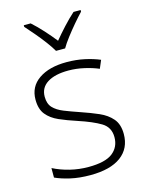

<svg xmlns="http://www.w3.org/2000/svg" viewBox="-117 -835 698 917"><g transform="rotate(-15 232.5 -377.0)"><path d="M419 -139Q419 -68 366.5 -29Q314 10 215 10Q160 10 116.5 0Q73 -10 43 -24V-71Q80 -52 124.5 -41Q169 -30 216 -30Q299 -30 335.5 -58.5Q372 -87 372 -136Q372 -185 332 -209Q292 -233 222 -256Q173 -272 135.5 -288.5Q98 -305 76 -332Q54 -359 54 -406Q54 -470 105.5 -505.5Q157 -541 243 -541Q290 -541 331.5 -532Q373 -523 406 -509L389 -469Q359 -482 319.5 -491Q280 -500 241 -500Q175 -500 137.5 -476.5Q100 -453 100 -408Q100 -373 118.5 -353.5Q137 -334 169.5 -321Q202 -308 246 -293Q293 -277 332 -260Q371 -243 395 -215Q419 -187 419 -139ZM209 -606Q197 -627 176.5 -654.5Q156 -682 133 -709Q110 -736 92 -756V-764H126Q153 -740 181 -709Q209 -678 231 -650Q254 -678 282.5 -709Q311 -740 338 -764H373V-756Q354 -736 331 -709Q308 -682 287 -654.5Q266 -627 254 -606Z"/></g></svg>

Font: Noto Sans Thaana ExtraLight
Style: Regular
Weight: 200
Designer: David Williams
Foundry: Google Inc.
Version: Version 3.001; ttfautohint (v1.8.4.7-5d5b)